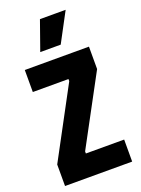

<svg xmlns="http://www.w3.org/2000/svg" viewBox="-165 -961 756 1032"><g transform="rotate(-20 213.0 -444.5)"><path d="M21 0V-123L235 -522V-534H31V-660H398V-532L186 -138V-126H405V0ZM259 -722H142L201 -889H348Z"/></g></svg>

Font: Bricolage Grotesque 12pt Condensed ExtraBold
Style: Regular
Weight: 800
Width: 3
Designer: Mathieu Triay
Foundry: Atelier Triay
Version: Version 1.001; ttfautohint (v1.8.4.7-5d5b);gftools[0.9.33.de